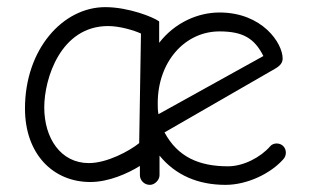

<svg xmlns="http://www.w3.org/2000/svg" viewBox="-20 -518 872 538"><path d="M426 -458C410 -470 340 -498 275 -498C156 -498 50 -380 50 -214C50 -86 129 -8 233 -8C285 -8 338 -32 372 -53V-27C372 -14 383 0 400 0C414 0 427 -14 427 -27V-82C472 -27 535 0 612 0C673 0 739 -32 774 -72C778 -76 781 -83 781 -90C781 -105 770 -116 755 -116C748 -116 741 -113 737 -108C710 -77 662 -52 619 -52C538 -52 478 -78 441 -147L750 -325C766 -334 772 -343 772 -354C772 -397 715 -483 595 -483C535 -483 470 -455 426 -398ZM370 -117C343 -95 280 -61 229 -61C150 -61 104 -131 104 -217C104 -298 150 -445 283 -445C317 -445 358 -432 375 -424ZM595 -430C660 -430 693 -411 718 -361L424 -198C422 -209 422 -218 422 -229C422 -345 498 -430 595 -430Z"/></svg>

Font: Comic Neue
Style: Normal
Weight: 400
Designer: Craig Rozynski
Foundry: Craig Rozynski
Version: Version 2.003